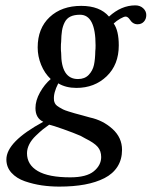

<svg xmlns="http://www.w3.org/2000/svg" viewBox="-20 -461 568 719"><path d="M337.9 -291Q337.9 -405.8 279.8 -405.8Q257.8 -405.8 243.7 -398.9Q229.5 -392.1 222.2 -377.4Q214.8 -362.8 212.2 -346.2Q209.5 -329.6 209 -304.2Q208 -297.4 208 -282.2Q208 -270 209 -263.2Q209 -165 272 -165Q297.4 -165 312.3 -180.7Q327.1 -196.3 331.8 -217.5Q336.4 -238.8 336.9 -270Q337.9 -276.9 337.9 -291ZM164.1 5.9Q148.4 17.1 139.4 24.4Q130.4 31.7 114.3 47.1Q98.1 62.5 89.6 79.3Q81.1 96.2 81.1 112.8Q81.1 155.8 121.3 179.4Q161.6 203.1 243.2 203.1Q303.7 203.1 331.3 180.4Q358.9 157.7 358.9 127Q358.9 104.5 346.2 89.4Q333.5 74.2 298.8 57.1Q289.1 51.3 282.2 47.9Q256.3 36.6 217 22.7Q177.7 8.8 164.1 5.9ZM424.8 -291Q424.8 -218.8 379.4 -175.3Q334 -131.8 266.1 -131.8Q226.6 -131.8 198.2 -148.9Q179.7 -112.8 182.1 -87.9Q182.1 -83 183.1 -81.1Q184.6 -74.7 188.7 -69.6Q192.9 -64.5 201.2 -59.6Q209.5 -54.7 216.1 -51.3Q222.7 -47.9 237.1 -43.5Q251.5 -39.1 260 -36.6Q268.6 -34.2 287.8 -29.1Q307.1 -23.9 316.9 -21Q365.2 -10.7 401.1 21.7Q437 54.2 437 100.1Q437 136.2 419.9 163.1Q402.8 189.9 371.1 206.1Q339.4 222.2 297.4 230Q255.4 237.8 202.1 237.8Q168.5 237.8 136.5 233.2Q104.5 228.5 73.2 217.8Q42 207 22.9 186Q3.9 165 3.9 136.2Q3.9 69.8 142.1 -4.9Q112.8 -18.6 112.8 -56.2Q112.8 -84.5 129.6 -114.7Q146.5 -145 169.9 -165Q147 -186.5 134 -218.3Q121.1 -250 121.1 -283.2Q121.1 -355 166 -397Q210.9 -439 284.2 -439Q354 -439 388.2 -398.9Q434.1 -440.9 486.8 -440.9Q504.4 -440.9 516.1 -430.2Q527.8 -419.4 527.8 -404.8Q527.8 -389.6 518.8 -379.9Q509.8 -370.1 495.1 -370.1Q477.1 -370.1 465.8 -388.2Q458.5 -398.9 450.2 -398.9Q444.3 -398.9 430.4 -391.1Q416.5 -383.3 405.8 -373Q424.8 -346.2 424.8 -291Z"/></svg>

Font: Common Serif Medium
Style: Italic
Weight: 500
Italic angle: -12°
Designer: Philipp H. Poll, Khaled Hosny
Foundry: Stefan Peev, Context Ltd.
Version: Version 1.026